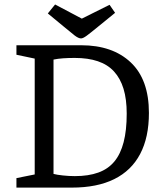

<svg xmlns="http://www.w3.org/2000/svg" viewBox="-20 -854 742 874"><path d="M54.8 0V-43.2L138 -59.9V-587.3L54.8 -604.8V-648H349.6Q492.3 -648 575.1 -570Q657.9 -492 657.9 -339.9Q657.9 -228.8 618 -153.1Q578.1 -77.3 500 -38.6Q422 0 307.1 0ZM320.8 -52.3Q382.5 -52.3 427.2 -68.4Q472 -84.4 500.5 -118.7Q528.9 -152.9 542.8 -206.9Q556.8 -260.8 556.8 -336.6Q556.8 -402.4 542.3 -449.8Q527.8 -497.2 498.9 -528.7Q470 -560.2 425.4 -575.2Q380.9 -590.3 320.1 -590.3Q291 -590.3 267.2 -588.6Q243.5 -586.9 223.6 -582.8V-62.4Q238.7 -58.2 266.4 -55.3Q294.1 -52.3 320.8 -52.3ZM348.8 -679.1Q337.3 -679.1 319.5 -692.7Q301.8 -706.3 271.5 -731.9L197.7 -792.8L230.8 -833.6L352.5 -769.2L478.7 -832.1L503.9 -795.6L426 -732.2Q390.9 -703.3 374.3 -691.2Q357.8 -679.1 348.8 -679.1Z"/></svg>

Font: Faustina Light
Style: Regular
Weight: 300
Designer: Alfonso Garcia
Foundry: http://www.omnibus-type.com
Version: Version 1.200